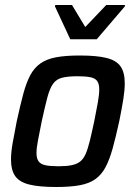

<svg xmlns="http://www.w3.org/2000/svg" viewBox="-20 -740 543 768"><path d="M205 8Q136 8 96.5 -2Q57 -12 40.5 -36Q24 -60 24 -102Q24 -130 30.5 -167.5Q37 -205 47 -255Q61 -319 73 -364Q85 -409 101 -439Q117 -469 142 -486.5Q167 -504 205 -511Q243 -518 299 -518Q368 -518 407 -508Q446 -498 462.5 -474Q479 -450 479 -407Q479 -379 473 -341.5Q467 -304 457 -255Q443 -191 430.5 -146Q418 -101 402 -71Q386 -41 361.5 -23.5Q337 -6 299 1Q261 8 205 8ZM214 -75Q245 -75 265.5 -79Q286 -83 299.5 -93Q313 -103 322 -123Q331 -143 339 -175.5Q347 -208 357 -255Q366 -300 371.5 -331Q377 -362 377 -382Q377 -404 369 -415.5Q361 -427 342 -431Q323 -435 290 -435Q251 -435 228 -429Q205 -423 192 -404.5Q179 -386 169.5 -350.5Q160 -315 147 -255Q138 -210 132 -179Q126 -148 126 -128Q126 -106 134.5 -94.5Q143 -83 162 -79Q181 -75 214 -75ZM261 -583 200 -714 201 -720H268L321 -632L405 -720H480L479 -714L367 -583Z"/></svg>

Font: Saira SemiCondensed Medium
Style: Italic
Weight: 500
Width: 4
Italic angle: -12°
Designer: Hector Gatti with collaboration of the Omnibus-Type team
Foundry: Omnibus-Type
Version: Version 1.101